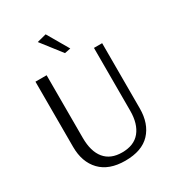

<svg xmlns="http://www.w3.org/2000/svg" viewBox="-203 -983 1026 1117"><g transform="rotate(-30 310.0 -424.5)"><path d="M318 -708 213 -843 275 -859 358 -716ZM310 10Q201 10 143.5 -50Q86 -110 86 -212V-650H161V-229Q161 -138 201 -89.5Q241 -41 318 -41Q398 -41 438.5 -90.5Q479 -140 479 -229V-650H534V-212Q534 -110 478 -50Q422 10 310 10Z"/></g></svg>

Font: Arsenal
Style: Regular
Weight: 400
Designer: Andrij Shevchenko
Foundry: Stairsfor
Version: Version 2.001;PS 002.001;hotconv 1.0.88;makeotf.lib2.5.64775